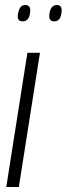

<svg xmlns="http://www.w3.org/2000/svg" viewBox="-20 -744 265 764"><path d="M55 0H5L89 -534H139ZM196 -659Q174 -659 176 -684Q180 -724 206 -724Q228 -724 225 -697Q222 -659 196 -659ZM70 -659Q48 -659 51 -684Q53 -702 60 -713Q67 -724 80 -724Q103 -724 100 -697Q97 -659 70 -659Z"/></svg>

Font: Georama Condensed Light
Style: Italic
Weight: 300
Width: 3
Italic angle: -9°
Designer: Jean-Baptiste Levee
Foundry: Production Type
Version: Version 1.000